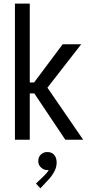

<svg xmlns="http://www.w3.org/2000/svg" viewBox="-20 -772 499 1061"><path d="M62.5 0V-752H144.5V-316.4H180.7L155.3 -298.8L326.2 -527.3H428.7L223.6 -263.7L227.5 -308.6L439.5 0H340.8L157.2 -274.4L180.7 -255.9H144.5V0ZM203.1 268.6 178.7 242.2 218.8 204.1Q229 194.3 237.5 184.3Q246.1 174.3 251 164.3Q255.9 154.3 254.9 144.5L270.5 142.6Q268.6 152.8 261.5 160.4Q254.4 168 241.2 168Q223.1 168 207.3 154.1Q191.4 140.1 191.4 118.2Q191.4 95.2 206.5 81.3Q221.7 67.4 241.2 68.4Q264.2 67.4 278.6 83Q293 98.6 293 126Q293 147.9 284.2 167.2Q275.4 186.5 264.2 201.2Q252.9 215.8 245.1 223.6Z"/></svg>

Font: Reddit Sans Condensed
Style: Regular
Weight: 400
Designer: Stephen Hutchings
Foundry: Reddit
Version: Version 1.014